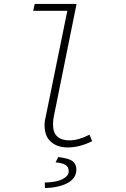

<svg xmlns="http://www.w3.org/2000/svg" viewBox="-20 -739 640 978"><path d="M324 12Q273 12 240 -16Q207 -44 207 -102Q207 -123 214 -150L323 -684H149L157 -719H370L256 -155Q250 -129 250 -106Q250 -63 272 -43.5Q294 -24 333 -24Q380 -24 436 -53L449 -20Q420 -5 388.5 3.5Q357 12 324 12ZM209 219 208 191Q269 189 299.5 173Q330 157 330 133Q330 111 313.5 101Q297 91 263 88L277 61Q333 68 351 83Q369 98 369 124Q369 169 324.5 193Q280 217 209 219Z"/></svg>

Font: Source Code Pro Light
Style: Italic
Weight: 300
Italic angle: -11°
Monospace: yes
Designer: Paul D. Hunt, Teo Tuominen
Foundry: Adobe Systems Incorporated
Version: Version 1.050;PS 1.000;hotconv 16.6.51;makeotf.lib2.5.65220